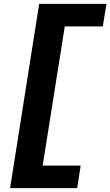

<svg xmlns="http://www.w3.org/2000/svg" viewBox="-20 -760 569 990"><path d="M200 94H396L378 210H32L182 -740H529L510 -624H314Z"/></svg>

Font: Georama ExtraExtended
Style: Bold Italic
Weight: 700
Width: 8
Italic angle: -9°
Designer: Jean-Baptiste Levee
Foundry: Production Type
Version: Version 1.000